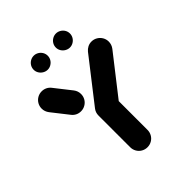

<svg xmlns="http://www.w3.org/2000/svg" viewBox="-189 -764 870 870"><g transform="rotate(-45 246.5 -329.0)"><path d="M247 -312.6Q262.2 -312.6 275 -305.2Q287.8 -297.8 295.2 -285Q302.6 -272.2 302.6 -257V-55.6Q302.6 -40.4 295.2 -27.6Q287.8 -14.8 275 -7.4Q262.2 0 247 0Q231.9 0 219.1 -7.4Q206.3 -14.8 198.9 -27.6Q191.5 -40.4 191.5 -55.6V-257Q191.5 -272.2 198.9 -285Q206.3 -297.8 219.1 -305.2Q231.9 -312.6 247 -312.6ZM204.8 -383.7Q204.8 -368.5 197.4 -355.7Q190 -343 177.2 -335.6Q164.4 -328.1 149.3 -328.1Q135.9 -328.1 124.6 -333.7Q113.3 -339.3 105.6 -349.3L43.7 -428.1Q31.5 -444.1 31.5 -463Q31.5 -478.1 38.9 -490.9Q46.3 -503.7 59.1 -511.1Q71.9 -518.5 87 -518.5Q100 -518.5 111.5 -513Q123 -507.4 130.7 -497.4L193 -418.1Q204.8 -402.6 204.8 -383.7ZM405.9 -518.5Q421.1 -518.5 433.9 -510.9Q446.7 -503.3 454.1 -490.6Q461.5 -477.8 461.5 -463Q461.5 -443.7 449.6 -428.1L290.7 -224.8Q283 -214.8 271.5 -209.1Q260 -203.3 247 -203.3Q231.9 -203.3 219.1 -210.7Q206.3 -218.1 198.9 -230.9Q191.5 -243.7 191.5 -258.9Q191.5 -278.1 203.3 -293L362.6 -497.4Q370.4 -507 381.7 -512.8Q393 -518.5 405.9 -518.5ZM272.6 -613Q272.6 -625.2 278.7 -635.6Q284.8 -645.9 295.4 -652Q305.9 -658.1 317.8 -658.1Q329.6 -658.1 340.2 -652Q350.7 -645.9 356.9 -635.6Q363 -625.2 363 -613Q363 -601.1 356.9 -590.7Q350.7 -580.4 340.4 -574.3Q330 -568.1 318.1 -568.1Q306.3 -568.1 295.7 -574.3Q285.2 -580.4 278.9 -590.7Q272.6 -601.1 272.6 -613ZM130.4 -613Q130.4 -625.2 136.5 -635.6Q142.6 -645.9 153.1 -652Q163.7 -658.1 175.6 -658.1Q187.4 -658.1 198 -652Q208.5 -645.9 214.6 -635.6Q220.7 -625.2 220.7 -613Q220.7 -601.1 214.6 -590.7Q208.5 -580.4 198.1 -574.3Q187.8 -568.1 175.9 -568.1Q164.1 -568.1 153.5 -574.3Q143 -580.4 136.7 -590.7Q130.4 -601.1 130.4 -613Z"/></g></svg>

Font: 26F Galaxy Sans Black
Style: Regular
Weight: 900
Designer: C₂₉H₂₅N₃O₅
Version: Version 1.100